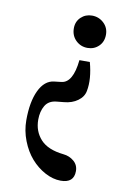

<svg xmlns="http://www.w3.org/2000/svg" viewBox="-80 -527 509 781"><g transform="rotate(10 174.5 -137.0)"><path d="M240.2 -346.7Q211.9 -346.7 191.9 -366.2Q171.9 -385.7 171.9 -416Q171.9 -443.8 190.7 -461.7Q209.5 -479.5 236.3 -479.5Q264.6 -479.5 284.9 -460.4Q305.2 -441.4 305.2 -412.6Q305.2 -383.3 286.4 -365Q267.6 -346.7 240.2 -346.7ZM226.6 204.1Q194.3 204.1 161.6 186.5Q128.9 168.9 103.5 139.9Q78.1 110.8 62.3 70.1Q46.4 29.3 46.4 -14.2Q46.4 -90.3 68.8 -137.2Q91.3 -184.1 130.4 -188.5L159.7 -191.9Q207 -196.8 216.8 -292H259.8Q278.3 -224.1 268.6 -174.3Q264.2 -149.4 241 -132.6Q217.8 -115.7 184.1 -112.8L154.8 -109.9Q122.1 -106.9 107.9 -82.8Q93.8 -58.6 93.8 -24.9Q93.8 23.4 124 56.4Q154.3 89.4 219.2 96.2Q244.1 98.6 262.7 114.3Q281.2 129.9 281.2 155.3Q281.2 204.1 226.6 204.1Z"/></g></svg>

Font: Elstob 8pt Medium
Style: Regular
Weight: 500
Designer: Peter S. Baker
Version: Version 1.015